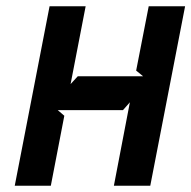

<svg xmlns="http://www.w3.org/2000/svg" viewBox="-20 -596 610 612"><path d="M27 -4H142L185 -227L164 -245H372L394 -270L343 -4H459L570 -576H454L414 -371L436 -353H228L205 -328L253 -576H138Z"/></svg>

Font: Charger EcoBold
Style: Obl
Weight: 1000
Designer: Jasper
Foundry: Cannot Into Space Fonts
Version: Version 1.1